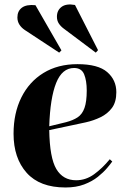

<svg xmlns="http://www.w3.org/2000/svg" viewBox="-20 -816 568 850"><path d="M323 -532Q414 -532 454.5 -497Q495 -462 495 -408Q495 -364 475.5 -338Q456 -312 425 -297Q394 -282 360 -274.5Q326 -267 297 -261L198 -240Q200 -117 229.5 -67.5Q259 -18 317 -18Q360 -18 396.5 -44.5Q433 -71 466 -111L477 -101Q470 -91 454 -72Q438 -53 413 -33Q388 -13 352.5 0.5Q317 14 270 14Q156 14 98 -51Q40 -116 40 -224Q40 -315 74.5 -384.5Q109 -454 172.5 -493Q236 -532 323 -532ZM364 -415Q364 -459 352.5 -487Q341 -515 308 -515Q255 -515 228.5 -448.5Q202 -382 198 -257L272 -275Q303 -283 323.5 -296.5Q344 -310 354 -338Q364 -366 364 -415ZM264 -688Q250 -698 241 -711Q232 -724 232 -742Q232 -770 252.5 -785.5Q273 -801 312 -794L414 -594L404 -583ZM90 -683Q75 -693 66 -707Q57 -721 57 -739Q57 -767 77 -782Q97 -797 137 -793L252 -593L242 -583Z"/></svg>

Font: Literata 72pt
Style: Bold Italic
Weight: 700
Italic angle: -2°
Designer: Latin by Veronika Burian and Jose Scaglione. Greek by Irene Vlachou. Cyrillic by Vera Evstafieva
Foundry: TypeTogether
Version: Version 3.002